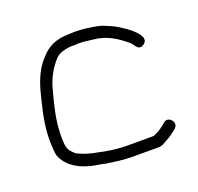

<svg xmlns="http://www.w3.org/2000/svg" viewBox="-105 -725 822 797"><g transform="rotate(-20 306.5 -327.0)"><path d="M549 -462C606 -494 480 -572 450 -583C432 -590 421 -597 399 -601C368 -607 336 -612 300 -612C293 -611 287 -611 280 -611C216 -611 179 -590 149 -555C118 -522 99 -480 85 -430C69 -364 50 -302 50 -221C52 -193 50 -164 60 -145C84 -98 131 -74 189 -62L214 -58L238 -53C271 -48 312 -42 348 -42H462C471 -42 479 -43 487 -47C509 -60 524 -66 543 -82L555 -92C579 -113 546 -152 522 -131L510 -121C496 -110 483 -101 466 -95C466 -95 467 -93 462 -93H347C315 -93 278 -97 247 -103L223 -108C192 -113 163 -122 138 -134C129 -139 120 -149 114 -156C101 -172 101 -198 101 -223C101 -297 119 -357 134 -416C147 -466 170 -506 200 -537C214 -551 239 -557 262 -560H280C287 -560 294 -560 302 -561C326 -561 344 -557 366 -555C425 -549 465 -520 502 -490C517 -478 523 -448 549 -462ZM301 -612H300ZM50 -221ZM51 -193ZM189 -62ZM238 -53ZM487 -47ZM223 -108Z"/></g></svg>

Font: Blanket
Style: Light
Weight: 300
Foundry: Cannot Into Space Fonts
Version: Version 0.9